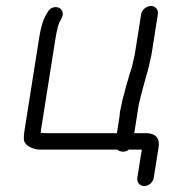

<svg xmlns="http://www.w3.org/2000/svg" viewBox="-20 -513 598 643"><path d="M165.7 -383.3C170.8 -415.6 177 -435.9 180.2 -440.8C186.4 -450.8 191.6 -460.3 189.9 -470.5C187.1 -486.3 170.9 -492.6 156.7 -487.5C150.2 -485.2 143.6 -479.9 140 -473.4C127.3 -453.1 118.6 -432.9 111 -385.3L61.6 -73.2C60.3 -64.9 59.7 -56.7 59.8 -48.5C60.3 -23.9 92.6 -13.5 109.3 -12.1L109.8 -12H372.4C376.5 -8.3 384.4 -5 391.8 -5C398.3 -5 404.3 -6.5 411.4 -12H454.9L439.9 82.5C437.6 97.5 448 110 463.1 110C478.1 110 492.6 97.5 494.9 82.5L511 -19.1C516.7 -49 500.9 -67 470.1 -67H429.6L437.7 -118.3C440.3 -134.3 443.7 -161.9 447.9 -176.3L453.2 -197.3C456.7 -212.3 461.5 -228.5 465.3 -242.2L470.1 -260.1C473.2 -271.6 477.8 -283.9 480.4 -299.5L487.1 -328.7L508.7 -465.5C511.1 -480.5 500.6 -493 485.6 -493C470.5 -493 455.1 -480.5 452.7 -465.5L431.1 -329.4L424.3 -300.3L424.2 -299.9C422.7 -290.2 419.6 -279.3 414.8 -267.4L414.6 -266.8L409.4 -248.5C405.4 -234.8 400 -217.1 396.2 -201.1L390.6 -180.2L381.6 -137.8L381.5 -137C381.2 -130.4 380.6 -124.2 379.6 -118.3L371.5 -67H138.1C125.4 -67 118.2 -67.6 116.9 -68.2C116.8 -68.6 116.2 -70.8 117 -75.9Z"/></svg>

Font: MewTooHand
Style: BdIta
Weight: 400
Designer: Mew Too, Robert Jablonski
Version: Version 0.77